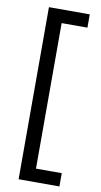

<svg xmlns="http://www.w3.org/2000/svg" viewBox="-97 -764 507 968"><g transform="rotate(10 156.0 -279.5)"><path d="M281 161H72V-720H281V-652H149V93H281Z"/></g></svg>

Font: Noto Sans Hebrew ExtraCondensed
Style: Regular
Weight: 400
Width: 2
Designer: Monotype Design Team
Foundry: Monotype Imaging Inc.
Version: Version 2.004; ttfautohint (v1.8.4.7-5d5b)